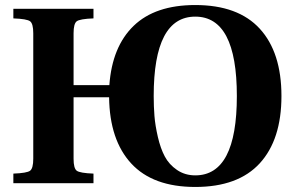

<svg xmlns="http://www.w3.org/2000/svg" viewBox="-20 -727 1179 762"><path d="M33 0V-38Q87 -40 99.5 -49.5Q112 -59 112 -97V-595Q112 -633 99.5 -642.5Q87 -652 33 -654V-692H351V-654Q297 -652 284.5 -642.5Q272 -633 272 -595V-389H414Q425 -542 510.5 -624.5Q596 -707 755 -707Q925 -707 1011 -613Q1097 -519 1097 -346Q1097 -173 1011 -79Q925 15 755 15Q587 15 501 -78Q415 -171 413 -341H272V-97Q272 -59 284.5 -49.5Q297 -40 351 -38V0ZM590 -346Q590 -304 593 -266.5Q596 -229 606.5 -183.5Q617 -138 634 -106Q651 -74 682.5 -52.5Q714 -31 755 -31Q920 -31 920 -346Q920 -661 755 -661Q590 -661 590 -346Z"/></svg>

Font: Heuristica
Style: Bold
Weight: 700
Version: Version 1.0.2